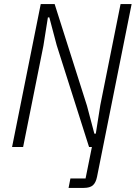

<svg xmlns="http://www.w3.org/2000/svg" viewBox="-20 -718 664 938"><path d="M39 0 179 -698H247L405 -201L441 -65H448L470 -204L569 -698H623L454 146Q448 175 433.5 187.5Q419 200 389 200H315L324 154H398L429 0H415L257 -497L221 -633H214L192 -494L93 0Z"/></svg>

Font: IBM Plex Sans Condensed Light
Style: Italic
Weight: 300
Width: 3
Italic angle: -11°
Designer: Mike Abbink, Paul van der Laan, Pieter van Rosmalen
Foundry: Bold Monday
Version: Version 1.3